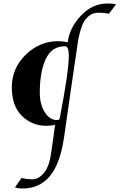

<svg xmlns="http://www.w3.org/2000/svg" viewBox="-20 -871 688 1105"><path d="M354 -605Q278 -605 243.5 -531.5Q209 -458 209 -338Q209 -272 237 -226Q265 -180 309 -180Q318 -180 323 -186Q376 -459 376 -550Q376 -605 354 -605ZM599 -851Q628 -851 648 -846L607 -792Q579 -798 548 -798Q517 -798 496 -782.5Q475 -767 463 -746Q451 -725 441.5 -690.5Q432 -656 428.5 -632Q425 -608 420 -571.5Q415 -535 407.5 -489Q400 -443 380.5 -302.5Q361 -162 348 -76Q325 75 265.5 144.5Q206 214 110 214Q88 214 66 208L104 153Q134 161 168 161Q202 161 233 124Q264 87 275 6L297 -152Q267 -147 246 -147Q165 -147 106.5 -203.5Q48 -260 48 -369Q48 -478 128 -556Q208 -634 314 -634Q342 -634 370 -628Q379 -709 445 -780Q511 -851 599 -851Z"/></svg>

Font: Felipa
Style: Regular
Weight: 400
Designer: Javier Alcaraz
Foundry: Fontstage
Version: Version 1.001